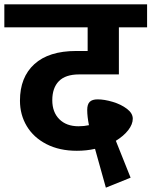

<svg xmlns="http://www.w3.org/2000/svg" viewBox="-40 -713 698 885"><path d="M201 -251Q201 -196 233.5 -163.5Q266 -131 322 -131Q348 -131 370 -136Q362 -176 362 -206Q362 -232 373.5 -243.5Q385 -255 410 -255Q441 -255 479.5 -243.5Q518 -232 545 -211.5Q572 -191 572 -166Q572 -140 551 -113Q530 -86 494 -64L562 106L448 152L398 -27Q359 -18 314 -18Q234 -18 174.5 -48.5Q115 -79 83.5 -131.5Q52 -184 52 -249Q52 -357 118.5 -417.5Q185 -478 311 -478H364V-587H-20V-693H638V-587H508V-370H325Q262 -370 231.5 -339Q201 -308 201 -251Z"/></svg>

Font: FiraGOUPP
Style: Bold
Weight: 700
Designer: bBox Type
Foundry: bBox Type GmbH
Version: Version 1.001